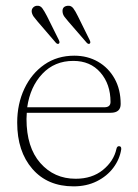

<svg xmlns="http://www.w3.org/2000/svg" viewBox="-20 -651 488 681"><path d="M408 -282Q408 -251 372.5 -251H75Q74 -240.5 74 -229Q74 -128.5 123 -72.8Q172 -17 248.5 -17Q306.5 -17 345 -48.2Q383.5 -79.5 393 -123Q395 -132.5 402 -132.5Q411 -132.5 410 -121.5Q404.5 -86 382 -56Q359.5 -26 323.2 -8Q287 10 241 10Q148.5 10 94.8 -52Q41 -114 41 -216Q41 -282.5 66.5 -336.5Q92 -390.5 137.5 -422Q183 -453.5 243.5 -453.5Q290.5 -453.5 327.8 -432Q365 -410.5 386.5 -372Q408 -333.5 408 -282ZM240 -435Q173.5 -435 130.2 -389.2Q87 -343.5 76.5 -270.5H350Q372 -270.5 372 -289.5Q372 -352.5 336.2 -393.8Q300.5 -435 240 -435ZM146.5 -594 189 -508.5Q193 -500 189 -496.5Q184 -493 178 -499.5L113.5 -574.5Q106 -583 100 -591.2Q94 -599.5 92.5 -608.5Q91.5 -617.5 96.8 -623.5Q102 -629.5 110 -630.5Q122.5 -632 130 -621.8Q137.5 -611.5 146.5 -594ZM256 -594 298 -509Q302.5 -500 298.5 -496.5Q293.5 -493 287.5 -499.5L222.5 -574.5Q215 -583 209 -591Q203 -599 202 -608Q199.5 -628 219.5 -630.5Q232 -632 239.8 -621.8Q247.5 -611.5 256 -594Z"/></svg>

Font: Fraunces 72pt Soft Thin
Style: Regular
Weight: 100
Version: Version 1.000;[b76b70a41]